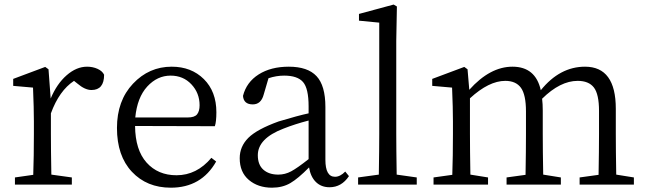

<svg xmlns="http://www.w3.org/2000/svg" viewBox="-20 -827 2893 860"><path d="M197.3 -516.6 207 -385.7Q234.4 -451.2 278.3 -489.7Q322.3 -528.3 370.1 -528.3Q395.5 -528.3 417 -518.6Q438.5 -508.8 446.3 -492.2Q446.3 -423.8 389.6 -423.8Q360.4 -423.8 326.2 -453.1L311.5 -464.8Q245.1 -420.9 208 -319.3V-227.5Q208 -156.2 210 -44.9L301.8 -32.2V0H46.9V-32.2L128.9 -43.9Q131.8 -127 131.8 -227.5V-283.2Q131.8 -340.8 127.9 -434.6L39.1 -442.4V-473.6L182.6 -527.3Z M585.9 -300.8H820.3Q851.6 -300.8 862.8 -314.9Q874 -329.1 874 -355.5Q874 -410.2 837.4 -449.2Q800.8 -488.3 744.1 -488.3Q684.6 -488.3 639.6 -439.5Q594.7 -390.6 585.9 -300.8ZM942.4 -261.7 585 -262.7Q585.9 -155.3 636.7 -98.6Q687.5 -42 770.5 -42Q861.3 -42 926.8 -120.1L948.2 -103.5Q881.8 13.7 745.1 13.7Q637.7 13.7 570.8 -57.6Q503.9 -128.9 503.9 -253.9Q503.9 -376 575.7 -452.1Q647.5 -528.3 749 -528.3Q836.9 -528.3 893.1 -472.7Q949.2 -417 949.2 -324.2Q949.2 -282.2 942.4 -261.7Z M1362.3 -114.3V-287.1Q1301.8 -271.5 1250 -251Q1134.8 -207 1134.8 -131.8Q1134.8 -88.9 1159.7 -66.9Q1184.6 -44.9 1226.6 -44.9Q1256.8 -44.9 1284.2 -59.6Q1311.5 -74.2 1362.3 -114.3ZM1526.4 -58.6 1543 -38.1Q1509.8 11.7 1456.1 11.7Q1418.9 11.7 1395 -11.7Q1371.1 -35.2 1364.3 -77.1Q1315.4 -27.3 1280.3 -6.8Q1245.1 13.7 1198.2 13.7Q1135.7 13.7 1094.7 -21Q1053.7 -55.7 1053.7 -118.2Q1053.7 -170.9 1092.3 -209.5Q1130.9 -248 1228.5 -283.2Q1316.4 -309.6 1362.3 -319.3V-350.6Q1362.3 -430.7 1337.4 -459.5Q1312.5 -488.3 1252.9 -488.3Q1217.8 -488.3 1182.6 -476.6L1161.1 -403.3Q1149.4 -359.4 1112.3 -359.4Q1071.3 -359.4 1068.4 -397.5Q1084 -459 1138.7 -493.7Q1193.4 -528.3 1273.4 -528.3Q1358.4 -528.3 1397.9 -485.8Q1437.5 -443.4 1437.5 -347.7V-111.3Q1437.5 -35.2 1480.5 -35.2Q1503.9 -35.2 1526.4 -58.6Z M1756.8 -44.9 1846.7 -32.2V0H1584V-32.2L1676.8 -44.9Q1678.7 -162.1 1678.7 -227.5V-725.6L1587.9 -734.4V-764.6L1743.2 -806.6L1757.8 -797.9L1754.9 -643.6V-227.5Q1754.9 -162.1 1756.8 -44.9Z M2740.2 -44.9 2819.3 -32.2V0H2576.2V-32.2L2661.1 -43.9Q2663.1 -155.3 2663.1 -227.5V-330.1Q2663.1 -405.3 2640.1 -435.1Q2617.2 -464.8 2567.4 -464.8Q2489.3 -464.8 2408.2 -384.8Q2411.1 -361.3 2411.1 -332V-227.5Q2411.1 -154.3 2413.1 -44.9L2492.2 -32.2V0H2249V-32.2L2334 -43.9Q2335.9 -153.3 2335.9 -227.5V-328.1Q2335.9 -402.3 2313.5 -433.6Q2291 -464.8 2243.2 -464.8Q2169.9 -464.8 2085 -386.7V-227.5Q2085 -154.3 2086.9 -44.9L2166 -32.2V0H1921.9V-32.2L2005.9 -43.9Q2008.8 -127 2008.8 -227.5V-283.2Q2008.8 -342.8 2004.9 -434.6L1916 -442.4V-473.6L2059.6 -527.3L2074.2 -516.6L2082 -424.8Q2174.8 -528.3 2275.4 -528.3Q2378.9 -528.3 2402.3 -422.9Q2487.3 -528.3 2600.6 -528.3Q2738.3 -528.3 2738.3 -339.8V-227.5Q2738.3 -154.3 2740.2 -44.9Z"/></svg>

Font: Bpmf Zihi Serif Regular
Style: Regular
Weight: 400
Foundry: But Ko
Version: Version 1.320